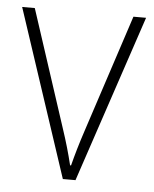

<svg xmlns="http://www.w3.org/2000/svg" viewBox="-44 -567 484 605"><g transform="rotate(5 198.0 -264.5)"><path d="M177 0H217L394 -529H354L232 -157C218 -115 208 -80 199 -45H196C187 -82 177 -117 163 -159L42 -529H2Z"/></g></svg>

Font: Noto Sans Thai Looped SemiCondensed ExtraLight
Style: Regular
Weight: 200
Width: 4
Designer: Sasikarn Vongin, Ben Mitchell
Foundry: The Fontpad Ltd
Version: Version 1.001